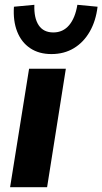

<svg xmlns="http://www.w3.org/2000/svg" viewBox="-20 -779 426 799"><path d="M22 0 101 -493H254L176 0ZM194 -554Q142 -554 105.5 -578.5Q69 -603 51.5 -647.5Q34 -692 38 -751L123 -759Q121 -704 141 -674Q161 -644 202 -644Q242 -644 267.5 -674Q293 -704 302 -759L386 -751Q379 -692 353.5 -647.5Q328 -603 287.5 -578.5Q247 -554 194 -554Z"/></svg>

Font: Nunito Sans 11pt ExtraBold
Style: Italic
Weight: 800
Italic angle: -9°
Version: Version 3.101;gftools[0.9.27]